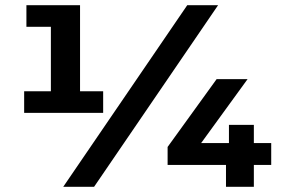

<svg xmlns="http://www.w3.org/2000/svg" viewBox="-20 -720 1084 740"><path d="M73.1 -285V-368.2H217.2L176.1 -318V-662.3L224.2 -616.8H81.8V-700H288.5V-318L247.4 -368.2H377.6V-285ZM223.7 0 701.7 -700H820.6L342.6 0ZM626 -84.3V-153.6L814.9 -415H934.2L744.3 -153.6L693.4 -168.7H1025.3V-84.3ZM851 0V-84.3L862.4 -168.7V-238.8H958.4V0Z"/></svg>

Font: Montserrat Thin
Style: Regular
Weight: 100
Designer: Julieta Ulanovsky
Foundry: Julieta Ulanovsky
Version: Version 9.000